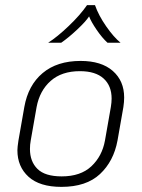

<svg xmlns="http://www.w3.org/2000/svg" viewBox="-20 -719 553 750"><path d="M48 -132Q48 -144 52 -170L75 -301Q90 -386 146.5 -433.5Q203 -481 295 -481Q376 -481 420.5 -442Q465 -403 465 -338Q465 -321 462 -301L439 -170Q424 -89 370.5 -39Q317 11 220 11Q135 11 91.5 -28.5Q48 -68 48 -132ZM390 -170 413 -301Q416 -319 416 -334Q416 -384 384.5 -412.5Q353 -441 292 -441Q221 -441 178 -403Q135 -365 123 -301L100 -170Q97 -154 97 -137Q97 -88 126.5 -59Q156 -30 221 -30Q295 -30 337 -69.5Q379 -109 390 -170ZM320 -699H351Q365 -659 394.5 -616.5Q424 -574 451 -552H400Q379 -571 357.5 -602.5Q336 -634 328 -655Q316 -636 282 -604Q248 -572 219 -552H168Q204 -575 248.5 -617.5Q293 -660 320 -699Z"/></svg>

Font: KoHo Light
Style: Italic
Weight: 300
Italic angle: -10°
Version: Version 1.000; ttfautohint (v1.6)